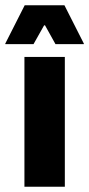

<svg xmlns="http://www.w3.org/2000/svg" viewBox="-41 -707 338 727"><path d="M204.5 0H51.5V-491.5H204.5ZM-21 -542 52.5 -687H203L276.5 -542V-540H169L129.5 -611H126L86 -540H-21Z"/></svg>

Font: Anek Devanagari
Style: Bold
Weight: 700
Designer: Kailash Malviya (Devanagari) & Yesha Goshar (Latin)
Foundry: Ek Type
Version: Version 1.003